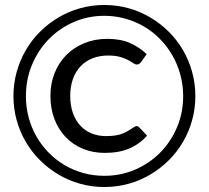

<svg xmlns="http://www.w3.org/2000/svg" viewBox="-20 -744 838 771"><path d="M515 -231.5Q519 -234 521.8 -235.8Q524.5 -237.5 527.5 -237.5Q533 -237.5 535 -236Q537 -234.5 540 -231.5L570.5 -199.5Q542 -166.5 500.5 -148.2Q459 -130 401 -130Q352 -130 311.8 -147Q271.5 -164 242.8 -194.5Q214 -225 198.2 -267Q182.5 -309 182.5 -359Q182.5 -409.5 199.8 -451.8Q217 -494 247.5 -524.2Q278 -554.5 319.8 -571.2Q361.5 -588 410.5 -588Q464.5 -588 502.5 -571Q540.5 -554 569 -526.5L546 -494Q543.5 -491 539.5 -488Q535.5 -485 529.5 -485Q522.5 -485 514.8 -490.5Q507 -496 494.5 -502.8Q482 -509.5 463 -515.2Q444 -521 414.5 -521Q379.5 -521 351.2 -509.8Q323 -498.5 303.2 -477.5Q283.5 -456.5 272.8 -426.5Q262 -396.5 262 -359Q262 -320.5 272.8 -290.2Q283.5 -260 302.5 -239.5Q321.5 -219 348 -208.2Q374.5 -197.5 405.5 -197.5Q429.5 -197.5 446 -200.5Q462.5 -203.5 474.5 -208.5Q486.5 -213.5 495.8 -219.5Q505 -225.5 515 -231.5ZM34 -358Q34 -408.5 47 -455.2Q60 -502 83.8 -542.8Q107.5 -583.5 141 -616.8Q174.5 -650 215 -674Q255.5 -698 302 -711Q348.5 -724 399 -724Q449.5 -724 496.2 -711Q543 -698 583.5 -674Q624 -650 657.5 -616.8Q691 -583.5 714.8 -542.8Q738.5 -502 751.5 -455.2Q764.5 -408.5 764.5 -358Q764.5 -308 751.5 -261.2Q738.5 -214.5 714.8 -174Q691 -133.5 657.5 -100.2Q624 -67 583.5 -43Q543 -19 496.2 -6Q449.5 7 399 7Q348.5 7 302 -6Q255.5 -19 215 -43Q174.5 -67 141 -100.2Q107.5 -133.5 83.8 -174Q60 -214.5 47 -261Q34 -307.5 34 -358ZM84 -358Q84 -313.5 95 -272.5Q106 -231.5 126.5 -195.8Q147 -160 175.5 -131Q204 -102 239 -81.2Q274 -60.5 314.5 -49.2Q355 -38 399 -38Q465 -38 522.8 -63Q580.5 -88 623.2 -131.2Q666 -174.5 690.8 -232.8Q715.5 -291 715.5 -358Q715.5 -402.5 704.2 -444Q693 -485.5 672.5 -521.2Q652 -557 623.2 -586.5Q594.5 -616 559.5 -636.8Q524.5 -657.5 483.8 -669Q443 -680.5 399 -680.5Q333 -680.5 275.5 -655.2Q218 -630 175.5 -586.2Q133 -542.5 108.5 -483.8Q84 -425 84 -358Z"/></svg>

Font: Lato TR
Style: Regular
Weight: 400
Designer: Lukasz Dziedzic
Foundry: tyPoland Lukasz Dziedzic
Version: Version 1.104 2013